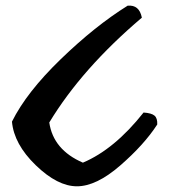

<svg xmlns="http://www.w3.org/2000/svg" viewBox="-20 -661 602 674"><path d="M22 -234Q73 -337 193.5 -453.5Q314 -570 428 -641Q469 -645 478 -599Q268 -421 153 -231Q167 -135 271 -90Q382 -137 484 -266Q512 -264 522.5 -255Q533 -246 532 -224Q486 -153 402 -80Q318 -7 250 -7Q182 -7 105.5 -81Q29 -155 22 -234Z"/></svg>

Font: Tillana SemiBold
Style: Regular
Weight: 600
Designer: Lipi Raval (Devanagari, Latin), Jonny Pinhorn (Latin)
Foundry: Indian Type Foundry
Version: Version 2.003;PS 1.0;hotconv 1.0.79;makeotf.lib2.5.61930; tt